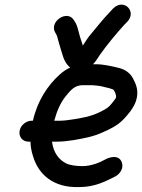

<svg xmlns="http://www.w3.org/2000/svg" viewBox="-20 -800 604 816"><path d="M215.5 -660.1C218.8 -654.6 221.6 -650 222.7 -646C228.6 -625.3 233.6 -603.9 241.1 -581.8C246.3 -566.6 250.5 -543.6 267.2 -523.8C277.3 -511.8 300.8 -488.4 340.6 -503.8C376.2 -517.2 391.2 -547.3 405.3 -568.1C436.5 -611.7 473 -655.8 509 -695.5L520.4 -707C563.8 -750.8 506.1 -809.6 460.5 -763.6L448.5 -750.6C419 -720.7 387.4 -679.9 361.5 -649.2C351.1 -636.9 342.2 -621.1 332 -606.4C323.1 -632.2 316.4 -654.5 310.1 -680.4C306.3 -695 300.4 -705.2 293.9 -714.5C265.7 -761 186.2 -707.3 215.5 -660.1ZM210.5 -287C222.4 -330.3 237.6 -364.1 259.5 -391.4C282.5 -420 299.1 -438 332.9 -438H370.2C379.4 -437.5 392.9 -436.2 405.8 -434.4C436.4 -427.5 461 -422.2 464.2 -416.4C470.3 -405.6 472.6 -397.7 472.8 -394.9C473.9 -383.6 475.3 -387.4 463.9 -371.6C449.9 -353.2 440.9 -342.9 424.8 -334.5C400.1 -320.4 382.3 -312.9 351.4 -304.2C325.5 -298.2 264.8 -287 237.1 -287ZM101.1 -198H109.4C110.1 -177.2 113.6 -156.3 120 -137.4C142 -60.7 205.1 -0.8 317.3 -5C359.2 -5.2 394.7 -14.9 427.9 -29.6C444.3 -37.6 452.8 -41.7 459.7 -44.9L470.2 -50.2C487.5 -59.3 507 -83 498 -109.2C484.8 -147.7 438.8 -128.7 429.1 -123.2C404 -108.9 367 -94 330.8 -94C306.2 -94 280.3 -97.3 264 -104.1C229.5 -120.5 207.2 -151.4 200.9 -198H223.1C242.6 -198 264.7 -200.1 292.3 -204.4C338.7 -212.7 375.6 -218.9 416.3 -237.5C444.2 -249.8 477.4 -264.7 503.3 -291.3C520.7 -309.5 546.6 -337.8 557.9 -370.6C571.8 -413.5 557.7 -443.7 545 -467.2C532.9 -489.9 511.9 -504.8 485 -511.4C454.1 -518.5 421.8 -527 385.9 -527H346.9C300.9 -527 262.7 -510.4 232.5 -482C181.5 -435.8 138.6 -370.3 119.9 -287H115.1C92.1 -287 67.3 -269 63.2 -243C59.3 -218.2 76.3 -198 101.1 -198Z"/></svg>

Font: Just Breathe
Style: BdObl3
Weight: 400
Foundry: Cannot Into Space Fonts
Version: Version 0.72